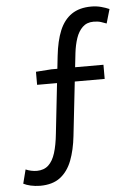

<svg xmlns="http://www.w3.org/2000/svg" viewBox="-58 -790 671 943"><g transform="rotate(-5 277.5 -318.5)"><path d="M101 108.8Q76.2 108.4 55 103.6Q33.8 98.8 19.5 91.2L37 22.6Q62.3 33.7 91.9 34.4Q127.1 34 148.9 13.9Q170.7 -6.2 182.8 -44.8Q194.9 -83.4 200.7 -140.2L242.4 -518.6Q250.5 -593.2 271.5 -643.7Q292.6 -694.1 330.9 -720.3Q369.2 -746.4 427.9 -746.4Q453.8 -746.4 476.9 -740.1Q499.9 -733.8 516.3 -726.4L496.1 -656.8Q484.3 -661.5 469.1 -666.4Q453.8 -671.3 432.5 -671.3Q399.4 -671.3 378.4 -651.1Q357.5 -630.9 346.4 -598Q335.4 -565 330.8 -525.6L285.6 -120.1Q278.2 -52.5 258.5 -0.8Q238.7 50.9 201 79.9Q163.3 108.8 101 108.8ZM129.6 -386.5V-450.9L206.7 -456.3H462.8V-386.5Z"/></g></svg>

Font: Noto Sans TC Thin
Style: Regular
Weight: 100
Designer: Ryoko NISHIZUKA 西塚涼子 (kana, bopomofo & ideographs); Paul D. Hunt (Latin, Greek & Cyrillic); Sandoll Communications 산돌커뮤니
Foundry: Adobe
Version: Version 2.004-H2;hotconv 1.0.118;makeotfexe 2.5.65603